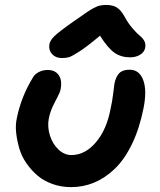

<svg xmlns="http://www.w3.org/2000/svg" viewBox="-20 -770 649 780"><path d="M231 -534.2Q207 -534.2 192.4 -549.3Q177.7 -564.5 180.2 -586.9Q181.6 -603.5 200 -622.1Q218.3 -640.6 283.2 -686Q291.5 -691.4 306.4 -701.9Q321.3 -712.4 326.4 -716.1Q331.5 -719.7 342.3 -726.6Q353 -733.4 357.4 -735.6Q361.8 -737.8 369.9 -741.7Q377.9 -745.6 383.3 -746.8Q388.7 -748 395.8 -749Q402.8 -750 410.2 -750Q439 -750 455.6 -739Q472.2 -728 486.8 -701.2Q501 -674.8 519 -654.1Q537.1 -633.3 548.6 -624.3Q560.1 -615.2 566.4 -603.3Q572.8 -591.3 569.8 -576.2Q566.9 -558.6 549.6 -547.9Q532.2 -537.1 508.8 -537.1Q471.7 -537.1 445.1 -555.7Q418.5 -574.2 386.2 -625Q335.9 -582.5 304 -561.8Q272 -541 260 -537.6Q248 -534.2 231 -534.2ZM269 -9.8Q228.5 -9.8 193.1 -22.5Q157.7 -35.2 132.6 -56.6Q107.4 -78.1 87.6 -106.4Q67.9 -134.8 58.6 -166.3Q49.3 -197.8 45.7 -230.2Q42 -262.7 48.8 -292Q66.4 -377.9 113.8 -455.1Q121.1 -468.8 137.7 -477.3Q154.3 -485.8 173.8 -485.8Q204.1 -485.8 218.8 -464.4Q233.4 -442.9 226.1 -407.2Q223.6 -394.5 214.4 -377.4Q205.1 -360.4 194.3 -337.6Q183.6 -314.9 178.2 -288.1Q171.9 -254.9 182.6 -220.2Q193.4 -185.5 217.3 -162.8Q241.2 -140.1 270 -140.1Q325.7 -140.1 369.6 -191.9Q413.6 -243.7 429.2 -328.1Q435.5 -355 439.5 -387.7Q443.4 -420.4 444.8 -429.2Q450.2 -458 464.1 -472.4Q478 -486.8 506.8 -486.8Q545.9 -486.8 561.8 -444.8Q577.6 -402.8 563 -330.1Q546.4 -247.1 515.9 -184.3Q485.4 -121.6 446 -84Q406.7 -46.4 362.3 -28.1Q317.9 -9.8 269 -9.8Z"/></svg>

Font: Shantell Sans Irregular
Style: Italic
Weight: 600
Italic angle: -11.31°
Designer: Stephen Nixon, Anya Danilova, Shantell Martin
Foundry: Arrow Type
Version: Version 1.006;[9816181b4]